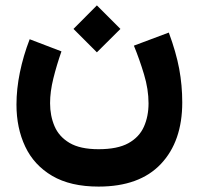

<svg xmlns="http://www.w3.org/2000/svg" viewBox="-20 -481 741 717"><path d="M341.8 -460.9 429.7 -373 341.8 -285.6 254.4 -373ZM348.1 76.2Q418.9 76.2 459.5 53.7Q500 31.2 517.3 -7.6Q534.7 -46.4 534.7 -95.2Q534.7 -147.5 517.8 -203.4Q501 -259.3 480 -310.5L610.4 -359.4Q637.7 -285.6 649.2 -224.1Q660.6 -162.6 660.6 -98.6Q660.6 46.9 580.8 131.3Q501 215.8 348.1 215.8Q243.2 215.8 175 175.8Q106.9 135.7 74.2 66.4Q41.5 -2.9 41.5 -90.3Q41.5 -148.4 54.2 -210.4Q66.9 -272.5 90.8 -334.5L209.5 -289.1Q191.4 -237.3 179.2 -188Q167 -138.7 167 -95.7Q167 -48.8 183.6 -9.8Q200.2 29.3 239.7 52.7Q279.3 76.2 348.1 76.2Z"/></svg>

Font: Vazirmatn FD NL ExtraBold
Style: Regular
Weight: 800
Designer: Saber Rastikerdar
Foundry: Saber Rastikerdar
Version: Version 33.003